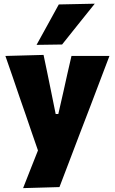

<svg xmlns="http://www.w3.org/2000/svg" viewBox="-20 -796 606 1014"><path d="M102 197.5Q121 149 141 98.2Q161 47.5 180.5 -1.5Q164 -49 147.5 -96.8Q131 -144.5 115.5 -190.5L84 -281Q66 -334.5 46.5 -391Q27 -447 8.5 -500.5L210 -506Q220 -457 230 -410.5Q239.5 -364 249.5 -315L274 -194H288L315.5 -314.5Q326 -362 336.2 -407.8Q346.5 -453.5 357.5 -500.5H558Q542.5 -460.5 528.5 -423Q514 -385 497 -340Q479.5 -294.5 456 -232L402 -91.5Q366 4 340.2 71Q314.5 138 294 192ZM173 -559Q202.5 -612.5 232 -666Q261 -719 290.5 -772.5L480.5 -776.5Q435.5 -720.5 392.2 -666.5Q349 -612.5 308 -561Z"/></svg>

Font: Heraclito ExtraBold
Style: Regular
Weight: 800
Designer: Kostas Bartsokas (font) & Cristiano Sobral (main changes)
Foundry: Kostas Bartsokas (font) & Cristiano Sobral (main changes)
Version: Version 1.00;July 8, 2020;FontCreator 13.0.0.2655 64-bit